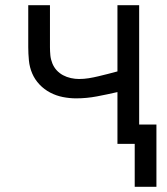

<svg xmlns="http://www.w3.org/2000/svg" viewBox="-20 -550 640 734"><path d="M578 164H495V0H429V-198Q390 -189 350.5 -181.5Q311 -174 271 -174Q246 -174 220.5 -179Q195 -184 172 -196Q149 -208 131 -227Q113 -246 103 -269.5Q93 -293 90.5 -319Q88 -345 88 -370V-530H171V-370Q171 -354 172.5 -338.5Q174 -323 180 -308Q186 -293 196.5 -281.5Q207 -270 221 -262.5Q235 -255 251 -251.5Q267 -248 282 -248Q301 -248 319.5 -251Q338 -254 356.5 -258.5Q375 -263 393 -267.5Q411 -272 429 -277V-530H512V-74H578Z"/></svg>

Font: Iosevka Mono
Style: Regular
Weight: 400
Designer: Belleve Invis
Foundry: Belleve Invis
Version: Version 11.1.1